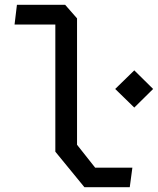

<svg xmlns="http://www.w3.org/2000/svg" viewBox="-20 -785 662 805"><path d="M334 0 212 -149V-682H41L51 -765H253L303 -708V-178L379 -82H535L524 0ZM463 -412 543 -490 622 -412 543 -334Z"/></svg>

Font: Moralerspace Krypton JPDOC
Style: Regular
Weight: 400
Version: v0.0.6; ttfautohint (v1.8.4.7-5d5b-dirty) -l 6 -r 45 -G 200 